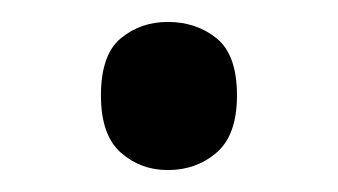

<svg xmlns="http://www.w3.org/2000/svg" viewBox="-20 -141 308 175"><path d="M72 -54Q72 -91 90 -106Q108 -121 133 -121Q159 -121 177.5 -106Q196 -91 196 -54Q196 -18 177.5 -2Q159 14 133 14Q108 14 90 -2Q72 -18 72 -54Z"/></svg>

Font: umalayalam15
Style: Book
Weight: 400
Designer: Jelle Bosma - Monotype Design Team
Foundry: Monotype Imaging Inc.
Version: Version 2.003